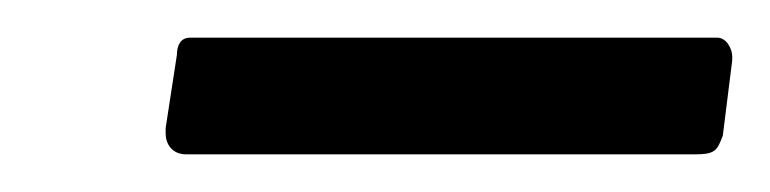

<svg xmlns="http://www.w3.org/2000/svg" viewBox="-20 -748 409 102"><path d="M369 -716C369 -717 369 -718 369 -718C369 -722 366 -728 361 -728H81C76 -728 74 -724 74 -719L68 -680C68 -679 68 -678 68 -677C68 -672 71 -666 79 -666H349C360 -666 361 -668 364 -676Z"/></svg>

Font: Libre Franklin
Style: Italic
Weight: 400
Italic angle: -8°
Designer: Pablo Impallari, Rodrigo Fuenzalida
Foundry: Impallari Type
Version: Version 1.002; ttfautohint (v1.5)